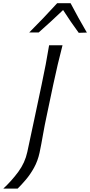

<svg xmlns="http://www.w3.org/2000/svg" viewBox="-91 -988 548 1167"><path d="M-71 158.5Q-20 111 20.5 56Q61 1 75 -64.5L117 -261L162 -473.5Q176.5 -541 187 -597Q197.5 -653 207.5 -713H289Q273.5 -653 260.2 -597Q247 -541 232.5 -473L193.5 -288Q180 -225.5 170.2 -169Q160.5 -112.5 149.5 -60Q138.5 -9.5 115.8 31.5Q93 72.5 66 104.2Q39 136 16 158.5ZM387.5 -788.5Q362.5 -823 338.8 -857.2Q315 -891.5 292.5 -927Q256 -892 219.2 -858.2Q182.5 -824.5 144 -790.5H86.5Q131 -835 173 -879Q215 -923 256.5 -968.5H338Q360.5 -925 385.8 -879.8Q411 -834.5 437 -790Z"/></svg>

Font: Commissioner Flair Light
Style: Italic
Weight: 300
Italic angle: -12°
Designer: Kostas Bartsokas
Foundry: Kostas Bartsokas
Version: Version 1.000; ttfautohint (v1.8.3)